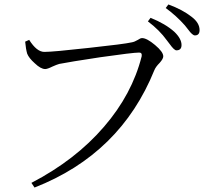

<svg xmlns="http://www.w3.org/2000/svg" viewBox="-20 -814 916 862"><path d="M135 28 121 7Q319 -96 447 -245Q573 -391 616 -561Q619 -578 605 -578Q577 -578 430 -557Q291 -536 246 -527Q235 -524 215 -515Q193 -504 183 -504Q163 -504 136 -530Q110 -553 102 -573Q96 -594 93 -627L111 -635Q145 -581 179 -581Q218 -581 379 -599Q537 -616 572 -624Q584 -626 599 -635Q610 -643 618 -643Q639 -643 676 -612Q713 -581 713 -561Q713 -550 697 -532Q679 -514 673 -499Q521 -123 135 28ZM772 -588Q762 -588 742 -616Q734 -627 729 -633Q696 -679 644 -718L656 -734Q723 -707 763 -671Q795 -640 795 -612Q795 -588 772 -588ZM855 -655Q844 -655 825 -681Q816 -693 810 -700Q772 -743 724 -778L736 -794Q799 -771 841 -738Q876 -711 876 -679Q876 -655 855 -655Z"/></svg>

Font: GenRyuMin TW R
Style: Regular
Weight: 400
Version: Version 1.501;PS 1;hotconv 16.6.51;makeotf.lib2.5.65220